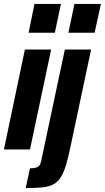

<svg xmlns="http://www.w3.org/2000/svg" viewBox="-34 -763 535 980"><path d="M112 -596 142 -743H277L246 -596ZM-14 0 93 -510H227L119 0ZM315 -596 346 -743H481L449 -596ZM97 197 119 96Q144 96 155.5 90.5Q167 85 171.5 74Q176 63 179 45L297 -510H431L327 -20Q315 40 303 79.5Q291 119 275.5 143Q260 167 237.5 178.5Q215 190 181 193.5Q147 197 97 197Z"/></svg>

Font: Saira Condensed ExtraBold
Style: Italic
Weight: 800
Width: 3
Italic angle: -12°
Designer: Hector Gatti with collaboration of the Omnibus-Type team
Foundry: Omnibus-Type
Version: Version 1.101